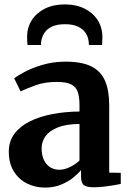

<svg xmlns="http://www.w3.org/2000/svg" viewBox="-20 -841 588 872"><path d="M184.5 11Q140 11 102.5 -7.8Q65 -26.5 42.5 -63Q20 -99.5 20 -152.5Q20 -199.5 45.8 -233.8Q71.5 -268 116 -290Q160.5 -312 218.5 -323Q276.5 -334 341 -334.5V-364.5Q341 -401.5 332.8 -424.5Q324.5 -447.5 302.2 -458.2Q280 -469 238.5 -469Q182.5 -469 140 -453.2Q97.5 -437.5 73.5 -426L44.5 -485Q57.5 -496 91 -514Q124.5 -532 173 -546.5Q221.5 -561 278 -561Q351.5 -561 394.8 -539.5Q438 -518 457 -474.2Q476 -430.5 476 -362.5V-57L528.5 -56V-5.5Q517 -3 496.2 0.5Q475.5 4 451.5 6.8Q427.5 9.5 407 9.5Q373.5 9.5 360.8 -0.2Q348 -10 348 -40V-69Q336.5 -53.5 313.2 -34.8Q290 -16 257.5 -2.5Q225 11 184.5 11ZM250 -70Q271.5 -70 297 -82Q322.5 -94 341 -112V-278Q281 -277.5 243 -262.5Q205 -247.5 187 -222.8Q169 -198 169 -167.5Q169 -136 179.5 -114.2Q190 -92.5 208.2 -81.2Q226.5 -70 250 -70ZM275 -821Q326 -821 364.2 -801.8Q402.5 -782.5 423.8 -749.2Q445 -716 445 -672.5Q445 -664 444.5 -653.8Q444 -643.5 443.5 -636.5H383.5Q384 -640.5 383.5 -645.5Q383 -650.5 382 -656.5Q379.5 -675.5 368 -692.5Q356.5 -709.5 334 -720.2Q311.5 -731 275 -731Q238.5 -731 216 -720.2Q193.5 -709.5 182.2 -692.2Q171 -675 167.5 -656Q166.5 -650.5 166.2 -645.5Q166 -640.5 166 -636.5H105Q104 -643.5 103.5 -653.8Q103 -664 103 -673Q103 -716 124.2 -749.2Q145.5 -782.5 184 -801.8Q222.5 -821 275 -821Z"/></svg>

Font: Merriweather 36pt
Style: Bold
Weight: 700
Designer: Eben Sorkin
Foundry: Eben Sorkin
Version: Version 2.100